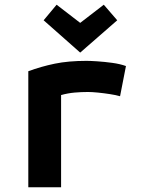

<svg xmlns="http://www.w3.org/2000/svg" viewBox="-20 -794 600 814"><path d="M100 0V-492Q154 -512 212 -524Q270 -536 347 -536Q363 -536 393 -534Q423 -532 456 -527.5Q489 -523 514 -514L489 -386Q472 -391 446 -395Q420 -399 395 -401.5Q370 -404 353 -404Q324 -404 296 -401.5Q268 -399 239 -391V0ZM320 -571 165 -708 220 -774 320 -697 420 -774 477 -708Z"/></svg>

Font: Ubuntu Sans Mono
Style: Regular
Weight: 400
Monospace: yes
Designer: Dalton Maag Ltd
Foundry: Dalton Maag Ltd
Version: Version 1.006